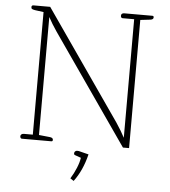

<svg xmlns="http://www.w3.org/2000/svg" viewBox="-59 -748 882 997"><g transform="rotate(5 382.0 -250.0)"><path d="M66 -12Q66 -18 70.5 -22Q75 -26 84 -26H130V-665L85 -671Q74 -673 69.5 -675.5Q65 -678 65 -685Q65 -695 75 -695H162L557 -126Q585 -84 602 -51V-669H541Q537 -669 534.5 -672.5Q532 -676 532 -681Q532 -695 549 -695H695Q702 -695 702 -687Q702 -676 686 -674L634 -668V0H602L206 -570Q180 -608 162 -642V-27L220 -21Q236 -19 236 -8Q236 0 229 0H75Q71 0 68.5 -3.5Q66 -7 66 -12ZM344 183Q361 156 373.5 125.5Q386 95 389 72L358 61Q352 59 352 53Q352 44 358.5 40Q365 36 375 38L427 51Q406 137 362 195Z"/></g></svg>

Font: Maitree ExtraLight
Style: Regular
Weight: 250
Designer: CadsonDemak Team
Foundry: CadsonDemak
Version: Version 1.002